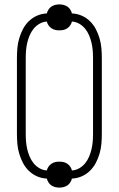

<svg xmlns="http://www.w3.org/2000/svg" viewBox="-20 -804 540 873"><path d="M250 49Q240 49 230.5 46.5Q221 44 213.5 39Q206 34 200.5 25.5Q195 17 193 8Q170 7 149 -2Q128 -11 111.5 -27Q95 -43 84.5 -63Q74 -83 67.5 -105Q61 -127 59 -149.5Q57 -172 57 -195V-540Q57 -563 59 -585.5Q61 -608 67.5 -630Q74 -652 84.5 -672Q95 -692 111.5 -708Q128 -724 149 -733Q170 -742 193 -743Q195 -752 200.5 -760.5Q206 -769 213.5 -774Q221 -779 230.5 -781.5Q240 -784 250 -784Q260 -784 269.5 -781.5Q279 -779 286.5 -774Q294 -769 299.5 -760.5Q305 -752 307 -743Q330 -742 351 -733Q372 -724 388.5 -708Q405 -692 415.5 -672Q426 -652 432.5 -630Q439 -608 441 -585.5Q443 -563 443 -540V-195Q443 -172 441 -149.5Q439 -127 432.5 -105Q426 -83 415.5 -63Q405 -43 388.5 -27Q372 -11 351 -2Q330 7 307 8Q305 17 299.5 25.5Q294 34 286.5 39Q279 44 269.5 46.5Q260 49 250 49ZM307 -29Q325 -30 340.5 -39Q356 -48 367 -61.5Q378 -75 385 -91.5Q392 -108 396 -125Q400 -142 401.5 -159.5Q403 -177 403 -195V-540Q403 -558 401.5 -575.5Q400 -593 396 -610Q392 -627 385 -643.5Q378 -660 367 -673.5Q356 -687 340.5 -696Q325 -705 307 -706Q305 -697 299.5 -689Q294 -681 286 -675.5Q278 -670 269 -668Q260 -666 250 -666Q240 -666 231 -668Q222 -670 214 -675.5Q206 -681 200.5 -689Q195 -697 193 -706Q175 -705 159.5 -696Q144 -687 133 -673.5Q122 -660 115 -643.5Q108 -627 104 -610Q100 -593 98.5 -575.5Q97 -558 97 -540V-195Q97 -177 98.5 -159.5Q100 -142 104 -125Q108 -108 115 -91.5Q122 -75 133 -61.5Q144 -48 159.5 -39Q175 -30 193 -29Q195 -38 200.5 -46Q206 -54 214 -59.5Q222 -65 231 -67Q240 -69 250 -69Q260 -69 269 -67Q278 -65 286 -59.5Q294 -54 299.5 -46Q305 -38 307 -29Z"/></svg>

Font: Iosevka Extralight
Style: Regular
Weight: 200
Monospace: yes
Designer: Belleve Invis
Foundry: Belleve Invis
Version: Version 32.0.1; ttfautohint (v1.8.4)